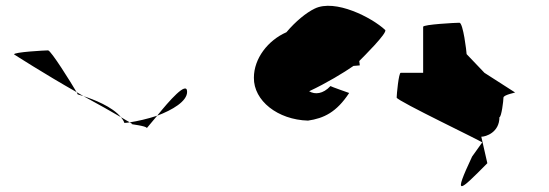

<svg xmlns="http://www.w3.org/2000/svg" viewBox="-20 -721 1906 667"><path d="M29 -532C29 -532 133 -465 246 -401C228 -432 157 -546 147 -546C137 -546 26 -540 29 -532ZM246 -401C248 -397 250 -394 250 -393C250 -393 258 -391 270 -387C262 -391 254 -397 246 -401ZM270 -387C322 -359 369 -332 400 -314C370 -351 304 -376 270 -387ZM400 -314C405 -308 410 -301 412 -294C418 -294 424 -295 431 -296C424 -300 413 -306 400 -314ZM431 -296C437 -292 440 -290 439 -290C427 -290 490 -284 490 -276C490 -276 506 -295 526 -319C493 -308 457 -300 431 -296ZM526 -319C579 -339 630 -369 630 -402C630 -442 567 -370 526 -319Z M862 -451C861 -371 945 -305 1050 -302C1105 -310 1149 -331 1193 -398C1193 -398 1130 -420 1128 -422C1102 -394 1074 -392 1054 -404C1114 -432 1175 -469 1208 -492C1224 -493 1230 -494 1230 -494C1229 -499 1229 -504 1228 -509C1229 -509 1229 -510 1229 -510C1240 -521 1328 -608 1318 -617C1272 -660 1144 -726 1073 -691C1044 -677 1007 -647 975 -609C911 -581 862 -518 862 -451Z M1358 -382C1358 -371 1663 -226 1655 -226L1620 -177C1553 -34 1574 -54 1673 -154L1652 -246C1668 -246 1715 -261 1715 -314C1722 -314 1729 -371 1729 -382C1729 -392 1776 -400 1769 -400L1663 -468L1601 -533C1601 -540 1589 -642 1576 -642C1563 -642 1450 -636 1450 -628V-468H1372C1365 -468 1358 -392 1358 -382Z"/></svg>

Font: Ampere
Style: SCExt
Weight: 400
Version: Version 1